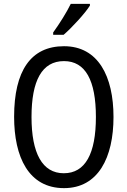

<svg xmlns="http://www.w3.org/2000/svg" viewBox="-20 -963 659 993"><path d="M445 -934V-943H346C324 -898 290 -844 255 -795V-783H309C351 -819 420 -894 445 -934ZM567 -358C567 -568 488 -724 311 -724C139 -724 53 -596 53 -359C53 -151 128 10 311 10C488 10 567 -148 567 -358ZM143 -358C143 -546 197 -647 311 -647C422 -647 476 -547 476 -358C476 -168 421 -67 310 -67C199 -67 143 -170 143 -358Z"/></svg>

Font: Noto Sans Gujarati Condensed
Style: Regular
Weight: 400
Width: 3
Designer: Jelle Bosma - Monotype Design Team, Universal Thirst
Foundry: Monotype Imaging Inc.
Version: Version 2.106